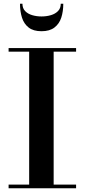

<svg xmlns="http://www.w3.org/2000/svg" viewBox="-20 -1007 453 1027"><path d="M26 0V-19.5H136V-730.5H26V-750H387V-730.5H267V-19.5H387V0ZM202 -840Q158.5 -840 133.2 -859.8Q108 -879.5 97.5 -912.8Q87 -946 87 -987H100Q100 -963 114.2 -948Q128.5 -933 152 -926Q175.5 -919 202 -919Q229 -919 252.5 -926Q276 -933 290.5 -948Q305 -963 305 -987H318.5Q318.5 -946 307.8 -912.8Q297 -879.5 271.2 -859.8Q245.5 -840 202 -840Z"/></svg>

Font: Bodoni Moda 11pt SemiBold
Style: Regular
Weight: 600
Designer: Owen Earl
Foundry: indestructible type
Version: Version 2.004